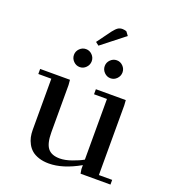

<svg xmlns="http://www.w3.org/2000/svg" viewBox="-142 -885 884 996"><g transform="rotate(20 300.0 -386.5)"><path d="M32.2 -411.1V-439H196.8L199.2 -411.1V-150.9Q199.2 -89.4 219.5 -63.2Q239.7 -37.1 286.1 -37.1Q314.5 -37.1 350.8 -49.8Q387.2 -62.5 411.1 -76.2V-411.1H339.8V-439H504.9L506.8 -411.1V-25.9H580.1V0H415L411.1 -23.9V-45.9Q318.4 6.8 241.2 6.8Q210.4 6.8 186 -1.2Q161.6 -9.3 146.5 -22.2Q131.3 -35.2 121.6 -53.2Q111.8 -71.3 107.9 -89.8Q104 -108.4 104 -128.9V-411.1ZM186.5 -533Q171.9 -547.9 171.9 -567.9Q171.9 -587.9 186.5 -602.5Q201.2 -617.2 221.2 -617.2Q241.2 -617.2 255.6 -602.5Q270 -587.9 270 -567.9Q270 -547.9 255.6 -533Q241.2 -518.1 221.2 -518.1Q201.2 -518.1 186.5 -533ZM256.8 -669.9 314 -748Q328.6 -766.6 338.9 -773.2Q349.1 -779.8 363.8 -779.8Q369.1 -779.8 374.8 -778.6Q380.4 -777.3 383.3 -776.4L386.2 -774.9L400.9 -754.9L274.9 -655.8ZM356.4 -533Q341.8 -547.9 341.8 -567.9Q341.8 -587.9 356.4 -602.5Q371.1 -617.2 391.1 -617.2Q411.1 -617.2 425.5 -602.5Q439.9 -587.9 439.9 -567.9Q439.9 -547.9 425.5 -533Q411.1 -518.1 391.1 -518.1Q371.1 -518.1 356.4 -533Z"/></g></svg>

Font: Dehuti Alt
Style: Bold
Weight: 700
Version: Version 1.2